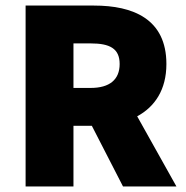

<svg xmlns="http://www.w3.org/2000/svg" viewBox="-20 -670 670 690"><path d="M72 0H244V-218H310L422 0H614L473 -252C536 -286 578 -347 578 -440C578 -602 458 -650 318 -650H72ZM244 -354V-514H306C374 -514 410 -496 410 -440C410 -384 374 -354 306 -354Z"/></svg>

Font: Source Sans Pro Black
Style: Regular
Weight: 900
Designer: Paul D. Hunt
Foundry: Adobe Systems Incorporated
Version: Version 3.006;hotconv 1.0.111;makeotfexe 2.5.65597